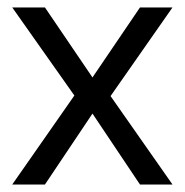

<svg xmlns="http://www.w3.org/2000/svg" viewBox="-20 -493 494 513"><path d="M178.7 -237.8 12.7 -473.1H100.1L227.1 -286.1L354 -473.1H440.9L275.4 -236.3L440.9 0H354L227.1 -189.5L100.1 0H12.7Z"/></svg>

Font: Glacial Indifference
Style: Regular
Weight: 400
Designer: Alfredo Marco Pradil
Foundry: Alfredo Marco Pradil
Version: Version 1.312